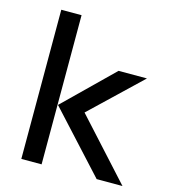

<svg xmlns="http://www.w3.org/2000/svg" viewBox="-105 -784 769 869"><g transform="rotate(15 279.0 -349.5)"><path d="M75 -699H170V0H75ZM530 -499 297 -277 549 0H428L172 -279L397 -499Z"/></g></svg>

Font: Syne Medium
Style: Regular
Weight: 500
Designer: Lucas Descroix
Foundry: Bonjour Monde
Version: Version 2.200; ttfautohint (v1.8.4)